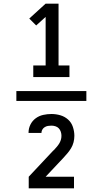

<svg xmlns="http://www.w3.org/2000/svg" viewBox="-20 -868 565 1056"><path d="M70 -313V-367H455V-313ZM163 -444V-508H231V-775L179 -728L141 -766L231 -848H302V-508H362V-444ZM138 168V104L274 -41H275L276 -42Q284 -51 291.5 -59.5Q299 -68 305 -77.5Q311 -87 314.5 -98Q318 -109 318 -121Q318 -132 314.5 -143Q311 -154 303.5 -162Q296 -170 285 -173.5Q274 -177 263 -177Q253 -177 244 -175.5Q235 -174 226.5 -169Q218 -164 213 -155.5Q208 -147 208 -138V-137H137V-139Q137 -162 147.5 -183Q158 -204 176.5 -217.5Q195 -231 217.5 -236Q240 -241 263 -241Q288 -241 312 -234Q336 -227 354.5 -210.5Q373 -194 381 -169.5Q389 -145 389 -121Q389 -103 384.5 -85.5Q380 -68 371 -53Q362 -38 350.5 -24.5Q339 -11 327 2L231 104H387V168Z"/></svg>

Font: Iosevka Pride
Style: Regular
Weight: 400
Monospace: yes
Designer: Belleve Invis
Foundry: Belleve Invis
Version: Version 30.3.1; ttfautohint (v1.8.4)